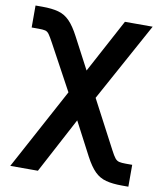

<svg xmlns="http://www.w3.org/2000/svg" viewBox="-84 -610 750 882"><g transform="rotate(10 291.5 -169.0)"><path d="M23.9 204.1 266.1 -244.6H317.4L473.6 52.2Q485.8 75.7 494.1 86.2Q502.4 96.7 513.7 99.4Q524.9 102.1 545.4 102.1H574.7V204.1H545.4Q500.5 204.1 470.2 196Q439.9 188 417.5 165.8Q395 143.6 372.1 100.6L290.5 -55.2L152.8 204.1ZM261.2 -114.3 113.8 -386.2Q100.1 -411.6 92 -422.9Q84 -434.1 73.5 -436.5Q63 -439 42 -439H10.3V-541.5H42Q87.4 -541.5 117.4 -533.2Q147.5 -524.9 170.2 -501.7Q192.9 -478.5 215.8 -434.6L293 -288.1L427.7 -539.1H557.1L324.2 -114.3Z"/></g></svg>

Font: Inter 18pt SemiBold
Style: Regular
Weight: 600
Designer: Rasmus Andersson
Foundry: rsms
Version: Version 4.001;git-66647c0bb